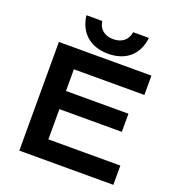

<svg xmlns="http://www.w3.org/2000/svg" viewBox="-170 -1129 1172 1267"><g transform="rotate(20 416.0 -495.5)"><path d="M108.4 0H768.6V-135.3H263.2V-347.7H701.7V-475.1H263.2V-627.4H758.3V-763.2H108.4ZM438.5 -800.8C571.8 -800.8 645 -878.4 657.7 -991.2H546.9C539.6 -935.5 499 -902.8 438.5 -902.8C377.9 -902.8 337.4 -935.5 330.1 -991.2H219.2C231.9 -878.4 308.6 -800.8 438.5 -800.8Z"/></g></svg>

Font: Krona One
Style: Regular
Weight: 400
Designer: Yvonne Schüttler
Foundry: Yvonne Schüttler
Version: Version 1.002